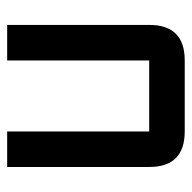

<svg xmlns="http://www.w3.org/2000/svg" viewBox="-20 -508 528 528"><g transform="rotate(-90 244.0 -244.0)"><path d="M341.8 -488.3H439.5V-97.7Q439.5 0 341.8 0H146.5Q48.8 0 48.8 -97.7V-488.3H146.5V-97.7H341.8Z"/></g></svg>

Font: BabelStone Runic Beorhtric
Style: Regular
Weight: 400
Designer: Andrew West
Foundry: BabelStone
Version: Version 7.004;November 9, 2023